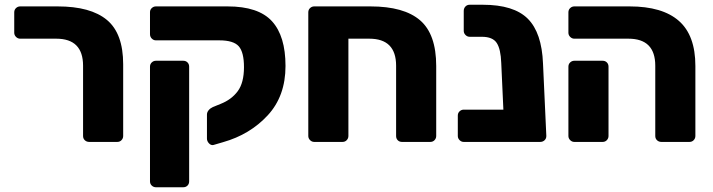

<svg xmlns="http://www.w3.org/2000/svg" viewBox="-20 -598 3004 809"><path d="M330 -25V-321Q330 -435 217 -435H65Q55 -435 47.5 -442.5Q40 -450 40 -460V-546Q40 -557 47.5 -564Q55 -571 65 -571H223Q362 -571 430.5 -514Q499 -457 499 -327V-25Q499 -15 492 -7.5Q485 0 474 0H356Q345 0 337.5 -7Q330 -14 330 -25Z M852 -14V-115Q852 -125 859 -133.5Q866 -142 877 -147L909 -160Q955 -178 981.5 -213.5Q1008 -249 1008 -315Q1008 -378 986 -403Q964 -428 904 -428H637Q627 -428 619.5 -435.5Q612 -443 612 -454V-547Q612 -557 619.5 -564Q627 -571 637 -571H939Q1069 -571 1126 -508.5Q1183 -446 1183 -320Q1183 -193 1108 -112Q1033 -31 920 1L879 13Q869 15 860.5 6Q852 -3 852 -14ZM612 166V-317Q612 -328 619.5 -335Q627 -342 637 -342H752Q763 -342 770 -335Q777 -328 777 -317V166Q777 177 770 184Q763 191 752 191H637Q627 191 619.5 184Q612 177 612 166Z M1279 -25V-546Q1279 -557 1286.5 -564Q1294 -571 1304 -571H1541Q1682 -571 1750 -512.5Q1818 -454 1818 -320V-25Q1818 -15 1811 -7.5Q1804 0 1793 0H1674Q1663 0 1656 -7Q1649 -14 1649 -25V-321Q1649 -435 1536 -435H1448V-25Q1448 -15 1441 -7.5Q1434 0 1423 0H1304Q1294 0 1286.5 -7.5Q1279 -15 1279 -25Z M2282 -25Q2282 -14 2274.5 -7Q2267 0 2256 0H1934Q1924 0 1916.5 -7.5Q1909 -15 1909 -25V-111Q1909 -122 1916.5 -129Q1924 -136 1934 -136H2101L2092 -333Q2090 -391 2073 -417Q2056 -443 2010 -443H1959Q1949 -443 1941.5 -450.5Q1934 -458 1934 -468V-552Q1934 -563 1941 -570.5Q1948 -578 1959 -578H2014Q2145 -578 2204 -519Q2263 -460 2268 -330Z M2741 -25V-321Q2741 -435 2628 -435H2400Q2390 -435 2382.5 -442.5Q2375 -450 2375 -460V-546Q2375 -557 2382.5 -564Q2390 -571 2400 -571H2633Q2771 -571 2840.5 -510Q2910 -449 2910 -320V-25Q2910 -15 2903 -7.5Q2896 0 2885 0H2767Q2756 0 2748.5 -7Q2741 -14 2741 -25ZM2375 -25V-317Q2375 -328 2382.5 -335Q2390 -342 2400 -342H2519Q2530 -342 2537 -335Q2544 -328 2544 -317V-25Q2544 -15 2537 -7.5Q2530 0 2519 0H2400Q2390 0 2382.5 -7.5Q2375 -15 2375 -25Z"/></svg>

Font: Hezaedrus
Style: Bold
Weight: 700
Designer: Hubert & Fischer
Foundry: Hubert & Fischer
Version: Version 1.10;September 3, 2019;FontCreator 11.5.0.2425 64-bi